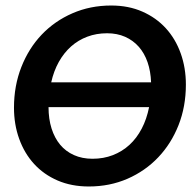

<svg xmlns="http://www.w3.org/2000/svg" viewBox="-20 -676 708 703"><path d="M660.6 -366.2Q660.6 -286.1 633.8 -218Q606.9 -149.9 559.3 -99.9Q511.7 -49.8 446.8 -21.5Q381.8 6.8 305.2 6.8Q241.7 6.8 190.9 -15.1Q140.1 -37.1 104.7 -75.9Q69.3 -114.7 50.3 -167.5Q31.2 -220.2 31.2 -281.7Q31.2 -361.8 58.1 -430.4Q85 -499 132.6 -549.1Q180.2 -599.1 245.4 -627.4Q310.5 -655.8 387.2 -655.8Q450.7 -655.8 501.2 -633.5Q551.8 -611.3 587.2 -572.5Q622.6 -533.7 641.6 -480.7Q660.6 -427.7 660.6 -366.2ZM318.8 -94.7Q358.9 -94.7 393.1 -107.9Q427.2 -121.1 453.9 -145.5Q480.5 -169.9 498.8 -204.8Q517.1 -239.7 525.9 -283.7H157.7Q157.7 -240.7 168.7 -205.8Q179.7 -170.9 200.2 -146.2Q220.7 -121.6 250.7 -108.2Q280.8 -94.7 318.8 -94.7ZM372.1 -554.2Q333 -554.2 299.8 -541.7Q266.6 -529.3 240.2 -505.9Q213.9 -482.4 195.3 -449.2Q176.8 -416 167.5 -374.5H533.2Q531.7 -415 520.3 -448.2Q508.8 -481.4 488 -504.9Q467.3 -528.3 438 -541.3Q408.7 -554.2 372.1 -554.2Z"/></svg>

Font: Carlito
Style: Bold Italic
Weight: 700
Italic angle: -7°
Designer: Lukasz Dziedzic
Foundry: tyPoland Lukasz Dziedzic
Version: Version 1.104